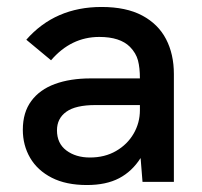

<svg xmlns="http://www.w3.org/2000/svg" viewBox="-20 -522 580 551"><path d="M229.5 9Q169.5 9 128.5 -12Q87.5 -33 66.5 -69Q45.5 -105 45.5 -149.5Q45.5 -199.5 69.8 -232.2Q94 -265 137.8 -281Q181.5 -297 240.5 -297H381.5Q381.5 -327.5 376 -348.5Q370.5 -369.5 353 -387.5Q324.5 -416 265 -416Q184 -416 126.5 -349L55.5 -408Q138 -502 271.5 -502Q342 -502 388 -477.5Q434 -453 456.5 -409.8Q479 -366.5 479 -309.5V0H389L383.5 -68.5Q359 -30 321.8 -10.5Q284.5 9 229.5 9ZM238 -70Q281 -70 313.2 -88.8Q345.5 -107.5 363.5 -138.5Q381.5 -169.5 381.5 -206V-220.5H254Q197 -220.5 170.2 -201.2Q143.5 -182 143.5 -148Q143.5 -110.5 170.5 -90.2Q197.5 -70 238 -70Z"/></svg>

Font: Acari Sans Neue SemiBold
Style: Regular
Weight: 600
Designer: Alfredo Marco Pradil (font), Cristiano Sobral (main changes)
Foundry: Hanken Design Co. (font), Cristiano Sobral (main changes)
Version: Version 2.459;March 19, 2022;FontCreator 14.0.0.2808 64-bit;